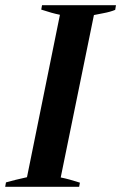

<svg xmlns="http://www.w3.org/2000/svg" viewBox="-33 -720 467 740"><path d="M-10 -17Q25 -27 71 -37L198 -663Q168 -669 126 -683L129 -700H414L411 -682Q392 -674 364.5 -669Q337 -664 329 -662L201 -36Q232 -30 275 -16L272 0H-13Z"/></svg>

Font: Trirong SemiBold
Style: Italic
Weight: 600
Italic angle: -12°
Designer: Katatrad Team
Foundry: CadsonDemak
Version: Version 1.001